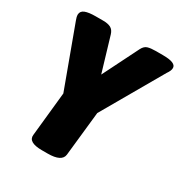

<svg xmlns="http://www.w3.org/2000/svg" viewBox="-166 -823 894 946"><g transform="rotate(30 281.5 -350.0)"><path d="M207 2Q127 2 132 -42L158 -293L32 -635Q25 -652 25 -666Q26 -686 46.5 -694Q67 -702 106 -702H148Q176 -702 192 -693.5Q208 -685 215 -662L273 -467L375 -671Q386 -692 403 -697Q420 -702 447 -702H489Q565 -702 563 -670Q563 -656 548 -635L351 -293L324 -41Q319 2 239 2Z"/></g></svg>

Font: Asap Semi Condensed Semi Condensed Black
Style: Italic
Weight: 900
Width: 4
Italic angle: -6°
Designer: Pablo Cosgaya
Foundry: Omnibus-Type
Version: Version 3.001; ttfautohint (v1.8.4.7-5d5b)